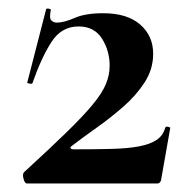

<svg xmlns="http://www.w3.org/2000/svg" viewBox="-20 -430 442 450"><path d="M37 -27Q97 -82 135.5 -119.5Q174 -157 196.5 -184Q219 -211 228 -232.5Q237 -254 237 -276Q237 -311 219 -339.5Q201 -368 164 -368Q124 -368 100.5 -331.5Q77 -295 56 -235Q55 -233 49 -234Q43 -235 44 -237L88 -408Q89 -411 95 -409.5Q101 -408 99 -406Q95 -387 100.5 -382Q106 -377 113 -377Q130 -377 155 -388Q180 -399 222 -399Q278 -399 308.5 -372.5Q339 -346 339 -304Q339 -268 319 -237Q299 -206 268.5 -179.5Q238 -153 205.5 -130Q173 -107 147 -87Q144 -84 146 -82Q148 -80 152 -80Q203 -80 241.5 -81Q280 -82 306 -87Q332 -92 347 -102Q362 -112 367 -130Q368 -134 373.5 -133Q379 -132 379 -130L358 -11Q358 -7 355.5 -3.5Q353 0 349 0Q279 0 197.5 0Q116 0 43 0Q38 0 35 -11.5Q32 -23 37 -27Z"/></svg>

Font: Cormorant Light
Style: Regular
Weight: 300
Designer: Christian Thalmann (Catharsis Fonts)
Foundry: Catharsis Fonts
Version: Version 4.000